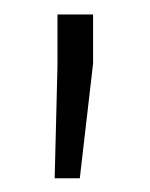

<svg xmlns="http://www.w3.org/2000/svg" viewBox="-20 -782 210 269"><path d="M110.4 -692.9 91.8 -532.2H56.6L60.5 -688.5V-761.7H110.4Z"/></svg>

Font: Franko
Style: Light
Weight: 300
Designer: Google
Version: Version 1.200310; 2013